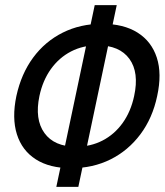

<svg xmlns="http://www.w3.org/2000/svg" viewBox="-20 -730 643 750"><path d="M258 -73Q174 -73 120 -107.5Q66 -142 46 -205.5Q26 -269 44 -355Q63 -442 109.5 -505Q156 -568 225 -602.5Q294 -637 378 -637Q463 -637 517.5 -602.5Q572 -568 592.5 -505Q613 -442 594 -355Q576 -269 528.5 -205.5Q481 -142 412 -107.5Q343 -73 258 -73ZM277 -157Q334 -157 380.5 -181Q427 -205 459 -249.5Q491 -294 504 -355Q524 -447 485.5 -500Q447 -553 361 -553Q304 -553 257.5 -529Q211 -505 179 -460.5Q147 -416 134 -355Q115 -264 153.5 -210.5Q192 -157 277 -157ZM200 0 350 -710H436L286 0Z"/></svg>

Font: Geist Mono
Style: Italic
Weight: 400
Italic angle: -12°
Monospace: yes
Designer: Basement.studio, Andrés Briganti, Mateo Zaragoza
Foundry: Basement.studio, Vercel, Andrés Briganti, Guido Ferreyra, Mateo Zaragoza
Version: Version 1.500